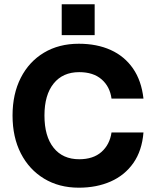

<svg xmlns="http://www.w3.org/2000/svg" viewBox="-20 -863 724 891"><path d="M266.4 -843.3V-700H419.3V-843.3ZM38.2 -327Q38.2 -226.5 76.7 -151.2Q115.3 -76 184.7 -34Q254 8 345.8 8Q428.8 8 494 -20.9Q559.1 -49.7 599 -106.7Q638.9 -163.7 645.8 -248.2H497.5Q489.3 -192.1 451 -158Q412.7 -124 347.5 -124Q271.4 -124 228.9 -177.1Q186.3 -230.1 186.3 -327Q186.3 -422.6 228.9 -475.4Q271.4 -528.2 347.5 -528.2Q413.2 -528.2 451.6 -494.6Q490.1 -461.1 497.5 -405.3H645.8Q636.5 -488.6 597.1 -545.4Q557.7 -602.1 493.7 -631.1Q429.6 -660 345.8 -660Q253.2 -660 184 -618.5Q114.8 -577 76.5 -502Q38.2 -427 38.2 -327Z"/></svg>

Font: Overused Grotesk Light
Style: Regular
Weight: 300
Designer: RandomMaerks
Version: Version 0.005